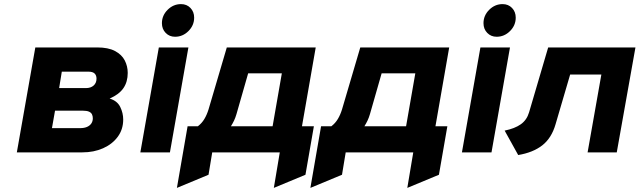

<svg xmlns="http://www.w3.org/2000/svg" viewBox="-20 -742 3114 935"><path d="M62 0 152 -511H453Q507.5 -511 540.2 -493.5Q573 -476 587.5 -447.8Q602 -419.5 602 -387Q602 -343.5 581.2 -313Q560.5 -282.5 514 -262Q551 -251 565.5 -221.2Q580 -191.5 580 -160Q580 -112 553.5 -76Q527 -40 482 -20Q437 0 381 0ZM233 -118H370Q390 -118 403.8 -124Q417.5 -130 424.8 -140.8Q432 -151.5 432 -166Q432 -176.5 428 -185Q424 -193.5 413.5 -198.2Q403 -203 384 -203H248ZM268 -313H398Q422 -313 436 -325.5Q450 -338 450 -359Q450 -375 440.8 -384Q431.5 -393 411 -393H281Z M663.5 0 753.5 -511H897.5L807.5 0ZM832.5 -563Q805 -563 786.8 -581.8Q768.5 -600.5 768.5 -629Q768.5 -666.5 796.2 -694.2Q824 -722 861.5 -722Q889.5 -722 907.5 -703.2Q925.5 -684.5 925.5 -656Q925.5 -618.5 897.8 -590.8Q870 -563 832.5 -563Z M841.5 173 893.5 -127H943.5Q963 -142 975.2 -162.5Q987.5 -183 995.5 -209L1084.5 -511H1517.5L1450.5 -127H1508.5L1467.5 109L1313.5 173L1342.5 0H1013.5L995.5 109ZM1104.5 -127H1307.5L1352.5 -385H1188.5L1131.5 -186Q1126.5 -169 1120 -155.2Q1113.5 -141.5 1104.5 -127Z M1491.5 173 1543.5 -127H1593.5Q1613 -142 1625.2 -162.5Q1637.5 -183 1645.5 -209L1734.5 -511H2167.5L2100.5 -127H2158.5L2117.5 109L1963.5 173L1992.5 0H1663.5L1645.5 109ZM1754.5 -127H1957.5L2002.5 -385H1838.5L1781.5 -186Q1776.5 -169 1770 -155.2Q1763.5 -141.5 1754.5 -127Z M2229.5 0 2319.5 -511H2463.5L2373.5 0ZM2398.5 -563Q2371 -563 2352.8 -581.8Q2334.5 -600.5 2334.5 -629Q2334.5 -666.5 2362.2 -694.2Q2390 -722 2427.5 -722Q2455.5 -722 2473.5 -703.2Q2491.5 -684.5 2491.5 -656Q2491.5 -618.5 2463.8 -590.8Q2436 -563 2398.5 -563Z M2503.5 13 2437.5 -106Q2487 -116 2516.2 -136.8Q2545.5 -157.5 2556.5 -195L2649.5 -511H3074.5L2983.5 0H2841.5L2908.5 -379H2756.5L2685.5 -137Q2666 -69.5 2620.8 -34.2Q2575.5 1 2503.5 13Z"/></svg>

Font: Overpass Black
Style: Italic
Weight: 900
Italic angle: -10°
Designer: Delve Withrington, Dave Bailey, Thomas Jockin
Foundry: Delve Fonts LLC
Version: Version 4.000